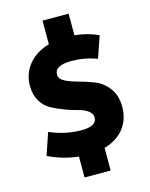

<svg xmlns="http://www.w3.org/2000/svg" viewBox="-136 -907 873 1116"><g transform="rotate(-15 300.0 -349.0)"><path d="M231 123V-3Q138 -13 50 -55L95 -188Q188 -147 286 -147Q378 -147 378 -199Q378 -223 354.5 -240Q331 -257 296 -265.5Q261 -274 220 -289.5Q179 -305 144 -323.5Q109 -342 85.5 -380.5Q62 -419 62 -473Q62 -547 107 -601.5Q152 -656 231 -679V-821H388V-691Q467 -683 530 -653L485 -523Q412 -551 332 -551Q231 -551 231 -496Q231 -469 264 -452.5Q297 -436 343.5 -424Q390 -412 436.5 -393Q483 -374 516 -330Q549 -286 549 -218Q549 -142 507 -88.5Q465 -35 388 -13V123Z"/></g></svg>

Font: Cantarell Extra Bold
Style: Regular
Weight: 800
Designer: Dave Crossland, Nikolaus Waxweiler, Florian Fecher, Jacques Le Bailly, Eben Sorkin, Alexei Vanyashin, Alexios Zavras, Em
Version: Version 0.303